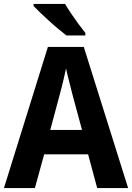

<svg xmlns="http://www.w3.org/2000/svg" viewBox="-20 -954 670 974"><path d="M473 0 427 -171H204L157 0H0L223 -716H405L630 0ZM349 -469Q342 -498 331.5 -538Q321 -578 315 -607Q311 -588 305 -561.5Q299 -535 292.5 -510Q286 -485 282 -470L235 -295H396ZM310 -934Q323 -912 341.5 -884.5Q360 -857 379.5 -830.5Q399 -804 413 -787V-774H317Q300 -787 276.5 -806.5Q253 -826 229 -848Q205 -870 184 -890Q163 -910 150 -924V-934Z"/></svg>

Font: Noto Sans Arabic SemCond
Style: Bold
Weight: 700
Width: 4
Designer: Monotype Design Team, Nadine Chahine, Nizar Qandah and Khaled Hosny
Foundry: Monotype Imaging Inc.
Version: Version 2.012; ttfautohint (v1.8.4.7-5d5b)